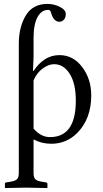

<svg xmlns="http://www.w3.org/2000/svg" viewBox="-20 -718 519 972"><path d="M149.9 -311V-66.9Q187 -23.9 232.9 -23.9Q363.8 -23.9 363.8 -208Q363.8 -295.9 332.8 -344.5Q301.8 -393.1 253.9 -393.1Q226.1 -393.1 196 -371.1Q166 -349.1 149.9 -311ZM149.9 -525.9V-430.2L147 -358.9H149.9Q203.1 -439 280.8 -439Q350.6 -439 396.2 -378.4Q441.9 -317.9 441.9 -234.9Q441.9 -117.7 372.1 -45.9Q315.9 10.3 238.8 9.8Q190.9 9.8 149.9 -12.2V158.2Q149.9 180.2 158.9 189.2Q168 198.2 191.9 202.1L210.9 205.1Q219.7 206.1 220.2 212.9V231.9L217.8 233.9Q148.9 231.9 109.9 231.9L6.8 233.9L4.9 231.9V212.9Q4.9 206.1 13.2 205.1L32.2 202.1Q57.1 198.2 66.2 189.2Q75.2 180.2 75.2 158.2V-496.1Q75.2 -581.1 110.6 -639.6Q146 -698.2 220.2 -698.2Q253.4 -698.2 283.2 -683.1Q313 -668 313 -647Q313 -628.9 303.5 -618.4Q293.9 -607.9 280.8 -607.9Q252 -607.9 238.8 -651.9Q235.8 -668 224.1 -668Q189.9 -668 169.9 -631.3Q149.9 -594.7 149.9 -525.9Z"/></svg>

Font: Biolilbert
Style: Regular
Weight: 400
Designer: Philipp H. Poll
Foundry: Philipp H. Poll
Version: Version 1.1.0